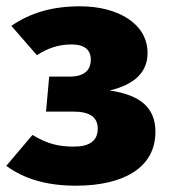

<svg xmlns="http://www.w3.org/2000/svg" viewBox="-21 -571 535 609"><path d="M233 -551C144 -551 75 -530 15 -489L96 -396C131 -418 163 -430 207 -430C244 -430 267 -415 267 -382C267 -347 245 -328 199 -328H135L125 -217H212C264 -217 289 -199 289 -163C289 -125 264 -106 213 -106C166 -106 130 -114 82 -143L-1 -45C56 -3 128 18 220 18C369 18 472 -38 472 -153C472 -231 422 -270 327 -284C406 -303 447 -342 447 -403C447 -496 353 -551 233 -551Z"/></svg>

Font: Fira Sans ExtraBold
Style: Regular
Weight: 800
Designer: bBox Type GmbH & Carrois Corporate GbR & Edenspiekermann AG
Foundry: bBox Type GmbH & Carrois Corporate GbR & Edenspiekermann AG
Version: Version 4.300;PS 004.300;hotconv 1.0.88;makeotf.lib2.5.64775